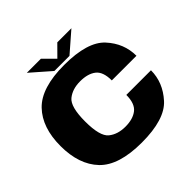

<svg xmlns="http://www.w3.org/2000/svg" viewBox="-200 -1003 1198 1198"><g transform="rotate(-45 399.0 -404.0)"><path d="M396 4Q599.5 4 677.2 -82Q755 -168 755 -275H537.5Q537.5 -199 499 -168.8Q460.5 -138.5 393.5 -138.5Q325 -138.5 281.8 -174Q238.5 -209.5 238.5 -339.5Q238.5 -468.5 282 -503.8Q325.5 -539 393.5 -539Q461 -539 499.2 -509.5Q537.5 -480 537.5 -403H755Q755 -512.5 677.5 -597Q600 -681.5 395.5 -681.5Q193.5 -681.5 107.5 -592Q21.5 -502.5 21.5 -339.5Q21.5 -176.5 107.5 -86.2Q193.5 4 396 4ZM326 -698H459L589.5 -811.5H465L393 -739L320.5 -811.5H196Z"/></g></svg>

Font: Anybody SemiExpanded ExtraBold
Style: Regular
Weight: 800
Width: 6
Version: Version 1.113;gftools[0.9.25]